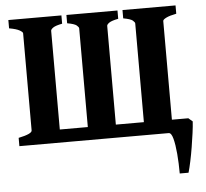

<svg xmlns="http://www.w3.org/2000/svg" viewBox="-55 -674 1000 933"><g transform="rotate(-5 444.5 -207.5)"><path d="M835 -574.7Q802.2 -568.4 785.6 -560.1Q769 -551.8 769 -544.9V-63.5H849.1L869.1 -46.4Q867.7 -22.9 863.3 9.8Q858.9 42.5 853 78.4Q847.2 114.3 840.3 146.2Q833.5 178.2 827.1 200.2H784.2Q784.2 149.9 780.3 104.2Q776.4 58.6 768.6 29.3Q760.7 0 748 0H19.5V-40.5Q85.4 -54.2 85.4 -70.8V-544.9Q85.4 -550.8 70.3 -559.6Q55.2 -568.4 19.5 -574.7V-615.2H278.3V-574.7Q245.6 -568.4 233.9 -560.1Q222.2 -551.8 222.2 -544.9V-63.5H358.9V-544.9Q358.9 -550.8 348.6 -559.6Q338.4 -568.4 302.7 -574.7V-615.2H551.8V-574.7Q519 -568.4 507.3 -560.1Q495.6 -551.8 495.6 -544.9V-63.5H632.3V-544.9Q632.3 -550.8 622.1 -559.6Q611.8 -568.4 576.2 -574.7V-615.2H835Z"/></g></svg>

Font: Gentium Book Plus
Style: Bold
Weight: 700
Designer: Victor Gaultney, Annie Olsen, Iska Routamaa, Becca Hirsbrunner
Foundry: SIL International
Version: Version 6.101